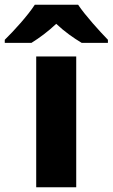

<svg xmlns="http://www.w3.org/2000/svg" viewBox="-79 -786 473 806"><path d="M249 -766H67C38 -721 -21 -656 -59 -619V-606H53C88 -628 122 -653 157 -686C192 -653 229 -627 264 -606H374V-619C339 -655 279 -721 249 -766ZM241 0V-549H73V0Z"/></svg>

Font: Noto Sans Bengali UI ExtraBold
Style: Regular
Weight: 800
Designer: Jelle Bosma - Monotype Design Team
Foundry: Monotype Imaging Inc.
Version: Version 2.003